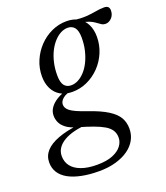

<svg xmlns="http://www.w3.org/2000/svg" viewBox="-185 -531 769 887"><g transform="rotate(-20 200.0 -88.0)"><path d="M411 -365.5Q400.5 -365.5 392.8 -370.2Q385 -375 376.5 -381.5Q368 -388 356.5 -394.5Q345 -401 327.5 -405.5Q310 -410 283.5 -410L272 -433Q311.5 -427.5 339 -429.5Q366.5 -431.5 387.8 -435.5Q409 -439.5 429.5 -439.5Q442.5 -439.5 448.8 -433.5Q455 -427.5 455 -415.5Q455 -404 451.2 -395Q447.5 -386 441.2 -379.5Q435 -373 427.2 -369.2Q419.5 -365.5 411 -365.5ZM165 -153Q182.5 -153 199.8 -162Q217 -171 232.5 -188Q248 -205 259.5 -228.5Q271 -252 278 -280.8Q285 -309.5 285 -343Q285 -378 272.8 -393.2Q260.5 -408.5 239 -408.5Q221.5 -408.5 204.2 -399.5Q187 -390.5 171.5 -373.5Q156 -356.5 144.2 -333Q132.5 -309.5 125.8 -280.8Q119 -252 119 -218.5Q119 -183.5 131 -168.2Q143 -153 165 -153ZM244.5 -439Q279 -439 303 -424.5Q327 -410 339.8 -384.2Q352.5 -358.5 352.5 -323.5Q352.5 -283.5 337.2 -247Q322 -210.5 295 -182.5Q268 -154.5 233.2 -138.5Q198.5 -122.5 159.5 -122.5Q125 -122.5 101 -136.8Q77 -151 64 -177Q51 -203 51 -237.5Q51 -278 66.5 -314.2Q82 -350.5 109 -378.8Q136 -407 170.8 -423Q205.5 -439 244.5 -439ZM151 264Q103 264 65 256.2Q27 248.5 0.5 233.8Q-26 219 -39.8 197.2Q-53.5 175.5 -53.5 147.5Q-53.5 115.5 -32.5 92Q-11.5 68.5 30.2 52.8Q72 37 134 29.5H176.5V41.5Q139 43 108.2 50.5Q77.5 58 55.8 70.8Q34 83.5 22.5 100.8Q11 118 11 139.5Q11 168 26.8 188.8Q42.5 209.5 74 221.2Q105.5 233 151.5 233Q198.5 233 228.5 220.8Q258.5 208.5 273 189.2Q287.5 170 287.5 148.5Q287.5 128 277.8 112.5Q268 97 247.8 85Q227.5 73 197.2 62Q167 51 127 39.5Q91 29.5 72.2 15Q53.5 0.5 46.5 -15.8Q39.5 -32 39.5 -48.5Q39.5 -69 51.2 -86.5Q63 -104 85.5 -118Q108 -132 139.5 -141L161 -130.5Q129.5 -125.5 113.2 -112Q97 -98.5 97 -82.5Q97 -74.5 100.8 -66.8Q104.5 -59 114.5 -51Q124.5 -43 143.8 -34.2Q163 -25.5 194 -15Q254 5.5 287.8 27Q321.5 48.5 335 72.5Q348.5 96.5 348.5 127Q348.5 156.5 334.8 181.5Q321 206.5 295.2 224.8Q269.5 243 233 253.5Q196.5 264 151 264Z"/></g></svg>

Font: Newsreader 20pt
Style: Italic
Weight: 400
Italic angle: -17°
Version: Version 1.003